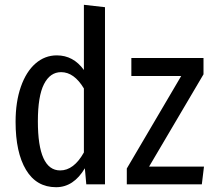

<svg xmlns="http://www.w3.org/2000/svg" viewBox="-20 -769 893 801"><path d="M418 -739V0H340L334 -67Q287 12 214 12Q132 12 88.5 -60.5Q45 -133 45 -261Q45 -344 67 -407Q89 -470 128 -504Q167 -538 217 -538Q286 -538 330 -477V-749ZM330 -133V-400Q289 -468 235 -468Q189 -468 163.5 -418Q138 -368 138 -263Q138 -58 231 -58Q288 -58 330 -133ZM829 -527V-459L602 -74H831L822 0H509V-66L736 -452H528V-527Z"/></svg>

Font: Fira Sans Extra Condensed
Style: Regular
Weight: 400
Width: 1
Designer: Carrois Corporate & Edenspiekermann AG
Foundry: Carrois Corporate GbR & Edenspiekermann AG
Version: Version 4.203